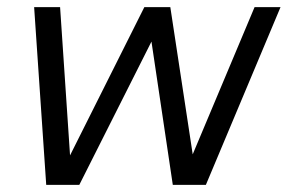

<svg xmlns="http://www.w3.org/2000/svg" viewBox="-20 -520 833 540"><path d="M110 0H203L406 -403L466 0H559L769 -500H696L522 -86L459 -500H386L177 -83L149 -500H76Z"/></svg>

Font: Uncut Sans
Style: Italic
Weight: 400
Italic angle: -10°
Designer: Kasper Nordkvist
Foundry: Uncut Type
Version: Version 1.111;FEAKit 1.0